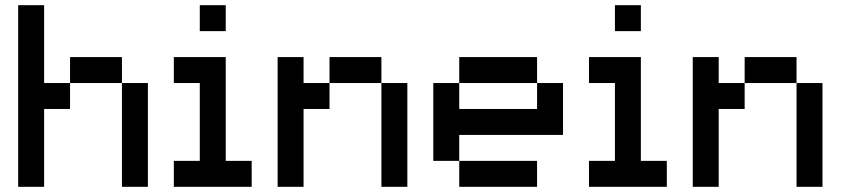

<svg xmlns="http://www.w3.org/2000/svg" viewBox="-20 -720 3240 740"><path d="M450 0V-400H250V-300H150V0H50V-700H150V-400H250V-500H450V-400H550V0Z M650 0V-100H750V-400H650V-500H850V-100H950V0ZM750 -600V-700H850V-600Z M1450 0V-400H1250V-300H1150V0H1050V-500H1150V-400H1250V-500H1450V-400H1550V0Z M2050 0H1750V-100H1650V-400H1750V-500H2050V-400H2150V-200H1750V-100H2050ZM1750 -300H2050V-400H1750Z M2250 0V-100H2350V-400H2250V-500H2450V-100H2550V0ZM2350 -600V-700H2450V-600Z M3050 0V-400H2850V-300H2750V0H2650V-500H2750V-400H2850V-500H3050V-400H3150V0Z"/></svg>

Font: Matrix Sans
Style: Regular
Weight: 400
Designer: Brad Neil
Version: Version 1.100